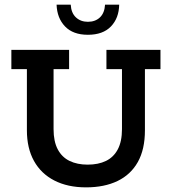

<svg xmlns="http://www.w3.org/2000/svg" viewBox="-20 -798 741 828"><path d="M351 10Q272 10 214.5 -19.5Q157 -49 126.5 -104Q96 -159 96 -236V-500H29V-583H278V-500H211V-241Q211 -188 229 -154Q247 -120 280 -104Q313 -88 358 -88Q404 -88 437 -104Q470 -120 488 -154Q506 -188 506 -241V-500H439V-583H672V-500H605V-236Q605 -154 574.5 -99.5Q544 -45 487 -17.5Q430 10 351 10ZM359 -648Q295 -648 260.5 -684Q226 -720 224 -778H285Q287 -742 307.5 -723Q328 -704 359 -704Q391 -704 411 -723Q431 -742 433 -778H494Q493 -720 458.5 -684Q424 -648 359 -648Z"/></svg>

Font: Rokkitt SemiBold SemiBold
Style: Regular
Weight: 600
Version: Version 3.103